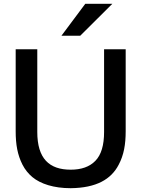

<svg xmlns="http://www.w3.org/2000/svg" viewBox="-20 -967 774 998"><path d="M397 -781.2 564 -947.3H423.3L299.3 -781.2ZM347.2 11.2C481 9.8 557.6 -35.2 596.7 -110.4C624 -161.6 633.3 -216.8 633.3 -285.2V-710.9H521V-280.8C521 -211.9 505.9 -161.6 475.6 -130.9C445.8 -100.1 402.8 -85 347.7 -85C235.8 -85 173.8 -142.6 173.8 -281.2V-710.9H61.5V-284.7C61.5 -216.3 70.8 -162.6 96.7 -111.3C109.9 -85.4 127.4 -64 148.4 -46.4C190.9 -11.2 259.3 11.2 347.2 11.2Z"/></svg>

Font: Ride SemiBold
Style: Regular
Weight: 600
Version: Version 3.000